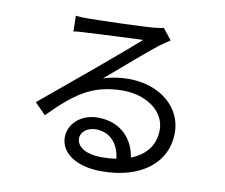

<svg xmlns="http://www.w3.org/2000/svg" viewBox="-84 -856 1169 999"><g transform="rotate(10 500.0 -356.5)"><path d="M499 -33C425 -33 368 -61 368 -110C368 -144 402 -171 447 -171C522 -171 569 -117 578 -39C554 -35 527 -33 499 -33ZM703 -752C692 -749 678 -747 649 -744C597 -739 362 -732 311 -732C291 -732 263 -732 241 -735L243 -652C264 -656 287 -657 310 -658C361 -661 556 -670 608 -672C559 -628 436 -524 381 -478C323 -430 196 -324 114 -256L172 -197C298 -325 388 -394 551 -394C676 -394 774 -323 774 -226C774 -145 729 -88 651 -58C638 -150 571 -233 447 -233C355 -233 294 -171 294 -103C294 -21 377 39 512 39C721 39 854 -65 854 -225C854 -359 735 -459 570 -459C526 -459 481 -453 436 -438C512 -502 645 -619 694 -656C709 -667 731 -682 749 -694Z"/></g></svg>

Font: Noto Sans CJK JP Regular
Style: Regular
Weight: 400
Designer: Ryoko NISHIZUKA (kana & ideographs); Paul D. Hunt (Latin, Greek & Cyrillic); Wenlong ZHANG (bopomofo); Sandoll Communica
Foundry: Adobe Systems Incorporated
Version: Version 1.001;PS 1.001;hotconv 1.0.78;makeotf.lib2.5.61930